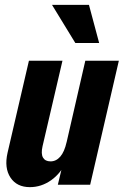

<svg xmlns="http://www.w3.org/2000/svg" viewBox="-20 -760 509 790"><path d="M103 10Q49 10 23 -29.5Q-3 -69 11 -131L99 -510H237L155 -158Q148 -127 157 -111.5Q166 -96 188 -96Q211 -96 228 -115.5Q245 -135 254 -175L256 -101Q231 -47 190.5 -18.5Q150 10 103 10ZM218 0 241 -96H236L331 -510H469L351 0ZM290 -583 194 -740H346L388 -583Z"/></svg>

Font: Instrument Sans Condensed
Style: Bold Italic
Weight: 700
Width: 3
Italic angle: -13°
Designer: Rodrigo Fuenzalida
Foundry: fragTYPE
Version: Version 1.000;gftools[0.9.28]